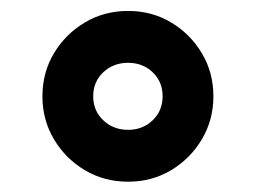

<svg xmlns="http://www.w3.org/2000/svg" viewBox="-20 -413 477 358"><path d="M59.1 -233.4Q59.1 -277.8 80.6 -313.7Q102.1 -349.6 138.2 -371.1Q174.3 -392.6 218.8 -392.6Q263.2 -392.6 299.1 -371.1Q335 -349.6 356.4 -313.7Q377.9 -277.8 377.9 -233.4Q377.9 -189.5 356.4 -153.3Q335 -117.2 299.1 -95.7Q263.2 -74.2 218.8 -74.2Q174.3 -74.2 138.2 -95.7Q102.1 -117.2 80.6 -153.3Q59.1 -189.5 59.1 -233.4ZM153.8 -233.4Q153.8 -206.5 172.6 -188.7Q191.4 -170.9 218.8 -170.9Q246.1 -170.9 264.6 -188.7Q283.2 -206.5 283.2 -233.4Q283.2 -260.7 264.6 -278.3Q246.1 -295.9 218.8 -295.9Q191.4 -295.9 172.6 -278.3Q153.8 -260.7 153.8 -233.4Z"/></svg>

Font: Vazirmatn RD UI SemiBold
Style: Regular
Weight: 600
Designer: Saber Rastikerdar
Foundry: Saber Rastikerdar
Version: Version 33.003